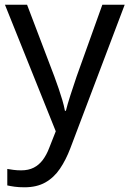

<svg xmlns="http://www.w3.org/2000/svg" viewBox="-20 -556 550 816"><path d="M1 -536H95L211 -231Q221 -204 229.5 -179Q238 -154 245 -130.5Q252 -107 256 -85H260Q266 -110 279 -150.5Q292 -191 306 -232L415 -536H510L279 74Q260 124 234.5 161.5Q209 199 172.5 219.5Q136 240 84 240Q60 240 42 237.5Q24 235 11 232V162Q22 164 37.5 166Q53 168 70 168Q101 168 123.5 156.5Q146 145 162 123.5Q178 102 189 73L217 2Z"/></svg>

Font: Noto Sans Oriya
Style: Regular
Weight: 400
Designer: Amélie Bonet and Sol Matas
Foundry: Google LLC
Version: Version 2.006